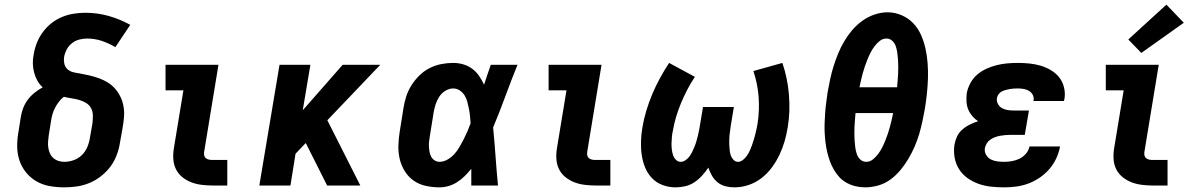

<svg xmlns="http://www.w3.org/2000/svg" viewBox="-20 -799 5140 827"><path d="M257 8Q225 8 194 2.5Q163 -3 137 -18Q111 -33 92 -56.5Q73 -80 63.5 -109Q54 -138 54 -170Q54 -202 60 -234L70 -297Q73 -316 80.5 -335Q88 -354 100.5 -370.5Q113 -387 129.5 -400Q146 -413 164 -423Q150 -435 141 -451.5Q132 -468 127 -486.5Q122 -505 121.5 -525Q121 -545 125 -564Q129 -589 138.5 -613.5Q148 -638 164 -660Q180 -682 201.5 -699Q223 -716 247.5 -726Q272 -736 297.5 -740Q323 -744 348 -744Q400 -744 449 -730Q498 -716 541 -692L477 -596Q450 -612 419.5 -622.5Q389 -633 355 -633Q338 -633 321 -628.5Q304 -624 290 -613Q276 -602 267.5 -586Q259 -570 256 -553Q254 -539 257 -525Q260 -511 270 -501.5Q280 -492 293.5 -488.5Q307 -485 321 -483H322Q344 -479 365.5 -474Q387 -469 407.5 -461.5Q428 -454 446 -442.5Q464 -431 477.5 -415Q491 -399 500 -379.5Q509 -360 512.5 -338Q516 -316 514 -293.5Q512 -271 508 -248L497 -186Q493 -159 483 -132Q473 -105 456 -82Q439 -59 415.5 -40.5Q392 -22 365.5 -11Q339 0 311.5 4Q284 8 257 8ZM257 -102Q277 -102 297 -109Q317 -116 332 -130.5Q347 -145 355.5 -164.5Q364 -184 367 -204L378 -266Q380 -284 380 -301Q380 -318 372.5 -332.5Q365 -347 351 -355.5Q337 -364 321 -368.5Q305 -373 288.5 -375.5Q272 -378 255 -382Q243 -373 233.5 -360.5Q224 -348 217 -334.5Q210 -321 206 -307Q202 -293 200 -279L190 -216Q188 -203 187 -189.5Q186 -176 188 -163Q190 -150 195 -138.5Q200 -127 209.5 -118.5Q219 -110 231.5 -106Q244 -102 257 -102Z M894 0Q871 0 847.5 -3Q824 -6 803.5 -14Q783 -22 765.5 -36Q748 -50 738 -70Q728 -90 726.5 -113.5Q725 -137 729 -161L770 -410H693V-520H921L859 -143Q858 -135 860 -128Q862 -121 867.5 -117Q873 -113 880 -111.5Q887 -110 894 -110H959V0Z M1097 0 1184 -520H1317L1284 -324L1456 -520H1618L1390 -281L1532 0H1389L1297 -183L1253 -137L1231 0Z M1873 8Q1843 8 1813.5 1.5Q1784 -5 1761 -21.5Q1738 -38 1723 -62.5Q1708 -87 1701.5 -115Q1695 -143 1696 -173.5Q1697 -204 1702 -234L1718 -334Q1722 -360 1730 -384.5Q1738 -409 1752.5 -432Q1767 -455 1787 -474.5Q1807 -494 1831 -506Q1855 -518 1881 -523Q1907 -528 1932 -528Q1955 -528 1976.5 -521.5Q1998 -515 2015 -502Q2032 -489 2044 -471.5Q2056 -454 2065 -434Q2072 -455 2079 -476.5Q2086 -498 2094 -520H2209Q2182 -453 2157 -385Q2132 -317 2104 -250Q2110 -188 2114.5 -125Q2119 -62 2125 0H2010Q2010 -18 2010 -36Q2010 -54 2010 -72Q1997 -56 1982 -41Q1967 -26 1949 -14.5Q1931 -3 1911.5 2.5Q1892 8 1873 8ZM1873 -102Q1891 -102 1908 -112Q1925 -122 1937.5 -136Q1950 -150 1959.5 -166.5Q1969 -183 1977.5 -199.5Q1986 -216 1993.5 -233.5Q2001 -251 2007 -268Q2006 -284 2004.5 -299Q2003 -314 2000 -329.5Q1997 -345 1993 -360Q1989 -375 1981.5 -387.5Q1974 -400 1961 -409Q1948 -418 1932 -418Q1915 -418 1898.5 -408Q1882 -398 1872 -382.5Q1862 -367 1856.5 -350Q1851 -333 1848 -316L1832 -216Q1830 -204 1828.5 -192.5Q1827 -181 1827.5 -169Q1828 -157 1830 -145.5Q1832 -134 1837 -124.5Q1842 -115 1851.5 -108.5Q1861 -102 1873 -102Z M2544 0Q2521 0 2497.5 -3Q2474 -6 2453.5 -14Q2433 -22 2415.5 -36Q2398 -50 2388 -70Q2378 -90 2376.5 -113.5Q2375 -137 2379 -161L2420 -410H2343V-520H2571L2509 -143Q2508 -135 2510 -128Q2512 -121 2517.5 -117Q2523 -113 2530 -111.5Q2537 -110 2544 -110H2609V0Z M2890 8Q2861 8 2834 -2Q2807 -12 2788 -32Q2769 -52 2758.5 -78Q2748 -104 2744 -132.5Q2740 -161 2741 -191Q2742 -221 2747 -250Q2753 -286 2764 -322.5Q2775 -359 2789.5 -393.5Q2804 -428 2822.5 -462Q2841 -496 2862 -528L2973 -468Q2955 -441 2940 -412Q2925 -383 2913 -354Q2901 -325 2892 -295Q2883 -265 2878 -234Q2875 -222 2874 -208.5Q2873 -195 2872.5 -182.5Q2872 -170 2873.5 -157Q2875 -144 2878.5 -132.5Q2882 -121 2890.5 -111.5Q2899 -102 2912 -102Q2923 -102 2933.5 -109.5Q2944 -117 2951 -127Q2958 -137 2963 -148Q2968 -159 2972.5 -170Q2977 -181 2980 -192Q2983 -203 2986 -214.5Q2989 -226 2991 -237.5Q2993 -249 2995 -260L3008 -338H3141L3128 -260Q3127 -249 3125 -237.5Q3123 -226 3122 -215Q3121 -204 3121 -192.5Q3121 -181 3121.5 -170Q3122 -159 3123.5 -148Q3125 -137 3128.5 -127.5Q3132 -118 3140 -110Q3148 -102 3159 -102Q3170 -102 3180.5 -110.5Q3191 -119 3198 -129.5Q3205 -140 3210 -151Q3215 -162 3219 -173.5Q3223 -185 3226.5 -196.5Q3230 -208 3233 -219.5Q3236 -231 3238.5 -243Q3241 -255 3243 -266Q3252 -325 3247.5 -382.5Q3243 -440 3225 -493L3350 -528Q3361 -495 3368 -462Q3375 -429 3378 -393.5Q3381 -358 3380 -322.5Q3379 -287 3373 -251Q3368 -220 3359.5 -190.5Q3351 -161 3337.5 -132.5Q3324 -104 3304.5 -77.5Q3285 -51 3259.5 -31.5Q3234 -12 3204 -2Q3174 8 3143 8Q3123 8 3104 3Q3085 -2 3070.5 -14Q3056 -26 3046.5 -42.5Q3037 -59 3031 -77Q3019 -59 3004 -42.5Q2989 -26 2971 -14Q2953 -2 2932 3Q2911 8 2890 8Z M3706 8Q3685 8 3664.5 3Q3644 -2 3626 -12Q3608 -22 3594.5 -37Q3581 -52 3571 -69.5Q3561 -87 3554 -106.5Q3547 -126 3542.5 -146Q3538 -166 3535.5 -187Q3533 -208 3532 -229.5Q3531 -251 3532 -273Q3533 -295 3534.5 -316.5Q3536 -338 3539 -359.5Q3542 -381 3545 -403Q3550 -431 3556 -459Q3562 -487 3570.5 -514Q3579 -541 3590 -568Q3601 -595 3616 -620.5Q3631 -646 3650.5 -669Q3670 -692 3694.5 -709.5Q3719 -727 3747 -736.5Q3775 -746 3803 -746Q3835 -746 3864.5 -733Q3894 -720 3914.5 -698Q3935 -676 3947.5 -647.5Q3960 -619 3966.5 -589Q3973 -559 3975.5 -527Q3978 -495 3977 -462Q3976 -429 3972.5 -396.5Q3969 -364 3964 -332Q3959 -304 3953 -276Q3947 -248 3939 -221Q3931 -194 3919.5 -167.5Q3908 -141 3893 -115.5Q3878 -90 3858.5 -66.5Q3839 -43 3815 -25.5Q3791 -8 3762.5 0Q3734 8 3706 8ZM3682 -423H3844Q3845 -438 3846.5 -453Q3848 -468 3848.5 -483Q3849 -498 3849 -512.5Q3849 -527 3848 -542Q3847 -557 3845 -571.5Q3843 -586 3838.5 -599.5Q3834 -613 3823.5 -623Q3813 -633 3798 -633Q3782 -633 3769 -622.5Q3756 -612 3746 -598.5Q3736 -585 3729 -571Q3722 -557 3716 -542Q3710 -527 3705 -512.5Q3700 -498 3696 -483Q3692 -468 3688.5 -453Q3685 -438 3682 -423ZM3711 -102Q3727 -102 3740 -112.5Q3753 -123 3763 -136.5Q3773 -150 3780 -164Q3787 -178 3793 -193Q3799 -208 3804 -222.5Q3809 -237 3813 -252Q3817 -267 3820.5 -282Q3824 -297 3827 -312H3665Q3664 -297 3662.5 -282Q3661 -267 3660.5 -252Q3660 -237 3660 -222.5Q3660 -208 3661 -193Q3662 -178 3664 -163.5Q3666 -149 3670.5 -135.5Q3675 -122 3685.5 -112Q3696 -102 3711 -102Z M4306 8Q4277 8 4249 5Q4221 2 4195.5 -7Q4170 -16 4148 -31.5Q4126 -47 4111.5 -69.5Q4097 -92 4092 -119.5Q4087 -147 4091 -175Q4094 -193 4102 -210.5Q4110 -228 4125 -241Q4140 -254 4157.5 -262.5Q4175 -271 4193 -277Q4179 -286 4168 -299Q4157 -312 4150.5 -327.5Q4144 -343 4143 -361Q4142 -379 4144 -397Q4148 -419 4159.5 -440.5Q4171 -462 4189 -477.5Q4207 -493 4229 -503Q4251 -513 4273.5 -518.5Q4296 -524 4318.5 -526Q4341 -528 4364 -528Q4389 -528 4414 -525.5Q4439 -523 4462.5 -516Q4486 -509 4507 -496.5Q4528 -484 4542.5 -465.5Q4557 -447 4563 -422.5Q4569 -398 4565 -373Q4564 -371 4563.5 -368.5Q4563 -366 4563 -364H4431Q4431 -365 4431 -365.5Q4431 -366 4432 -367Q4434 -380 4428 -391Q4422 -402 4411.5 -408Q4401 -414 4388.5 -416Q4376 -418 4364 -418Q4355 -418 4346.5 -417.5Q4338 -417 4329.5 -415.5Q4321 -414 4312 -411.5Q4303 -409 4295 -405Q4287 -401 4281.5 -393.5Q4276 -386 4274 -377Q4272 -364 4278 -352Q4284 -340 4295.5 -333.5Q4307 -327 4320 -325Q4333 -323 4347 -323H4412L4394 -218H4330Q4319 -218 4308.5 -217Q4298 -216 4287 -214Q4276 -212 4265.5 -208Q4255 -204 4245.5 -197.5Q4236 -191 4230 -181Q4224 -171 4222 -160Q4220 -145 4227.5 -132Q4235 -119 4247.5 -112.5Q4260 -106 4275 -104Q4290 -102 4306 -102Q4322 -102 4339 -105Q4356 -108 4371.5 -115.5Q4387 -123 4399 -137Q4411 -151 4414 -168H4546Q4541 -141 4529.5 -116.5Q4518 -92 4500 -71Q4482 -50 4458.5 -34Q4435 -18 4409.5 -8.5Q4384 1 4357.5 4.5Q4331 8 4306 8Z M4944 0Q4921 0 4897.5 -3Q4874 -6 4853.5 -14Q4833 -22 4815.5 -36Q4798 -50 4788 -70Q4778 -90 4776.5 -113.5Q4775 -137 4779 -161L4820 -410H4743V-520H4971L4909 -143Q4908 -135 4910 -128Q4912 -121 4917.5 -117Q4923 -113 4930 -111.5Q4937 -110 4944 -110H5009V0ZM4896 -571 4840 -629 5004 -779 5079 -701Z"/></svg>

Font: Iosevka Etoile XBdObl
Style: Regular
Weight: 800
Italic angle: -9°
Designer: Belleve Invis
Foundry: Belleve Invis
Version: Version 15.5.2; ttfautohint (v1.8.4)